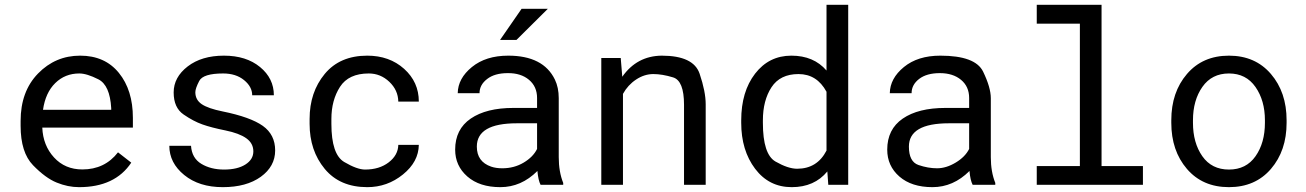

<svg xmlns="http://www.w3.org/2000/svg" viewBox="-20 -770 5441 800"><path d="M310.5 -463.9Q251 -463.9 210.2 -423.8Q169.4 -383.8 159.2 -312.5H443.4V-319.3Q438 -415 389.9 -439.5Q341.8 -463.9 310.5 -463.9ZM526.9 -92.3Q459 9.8 309.6 9.8Q262.7 9.8 216.1 -9.3Q169.4 -28.3 117.7 -81.5Q65.9 -134.8 65.9 -245.6V-266.1Q65.9 -389.2 138.4 -463.6Q210.9 -538.1 314 -538.1Q417 -538.1 475.3 -466.3Q533.7 -394.5 533.7 -278.8V-238.3H156.2Q159.2 -164.1 205.1 -114Q251 -64 323.2 -64Q416.5 -64 471.7 -135.3Z M1121.1 -373H1030.8Q1030.8 -408.7 996.8 -436.3Q962.9 -463.9 909.7 -463.9Q826.2 -463.9 810.1 -432.6Q793.9 -401.4 793.9 -385.7Q793.9 -354 820.6 -335.9Q847.2 -317.9 907.7 -305.7Q1023.4 -282.2 1075 -245.6Q1126.5 -209 1126.5 -143.1Q1126.5 -76.7 1066.7 -33.4Q1006.8 9.8 908.2 9.8Q809.6 9.8 747.6 -40.8Q685.5 -91.3 685.5 -162.6H775.9Q779.3 -111.3 818.8 -87.4Q858.4 -63.5 913.6 -63.5Q969.2 -63.5 1002.4 -84.5Q1035.6 -105.5 1035.6 -139.2Q1035.6 -172.9 1006.3 -193.8Q977.1 -214.8 918.9 -226.6Q860.8 -238.3 823.5 -251.5Q786.1 -264.6 744.9 -293Q703.6 -321.3 703.6 -384.8Q703.6 -448.2 762 -493.2Q820.3 -538.1 913.1 -538.1Q1005.9 -538.1 1063.5 -490.7Q1121.1 -443.4 1121.1 -373Z M1501 -63.5Q1560.5 -63.5 1599.6 -93.5Q1638.7 -123.5 1639.6 -166.5H1725.1Q1724.1 -95.7 1658.9 -43Q1593.8 9.8 1510.3 9.8Q1396 9.8 1333 -66.4Q1270 -142.6 1270 -253.9V-274.4Q1270 -385.7 1333 -461.9Q1396 -538.1 1510.3 -538.1Q1602.5 -538.1 1663.8 -483.2Q1725.1 -428.2 1725.1 -346.7H1639.6Q1638.7 -394.5 1602.1 -429.2Q1565.4 -463.9 1516.6 -463.9Q1432.6 -463.9 1396.7 -408.2Q1360.8 -352.5 1360.8 -274.4V-253.9Q1360.8 -126.5 1414.3 -95Q1467.8 -63.5 1501 -63.5Z M2133.8 -256.3Q1966.8 -256.3 1966.8 -159.2Q1966.8 -96.2 2026.4 -75.7Q2046.4 -68.8 2072.8 -68.8Q2122.1 -68.8 2161.6 -92.3Q2201.2 -115.7 2217.8 -149.4V-256.3ZM2219.2 -57.6Q2151.9 9.8 2064.9 9.8Q1978 9.8 1927.2 -34.7Q1876.5 -79.1 1876.5 -146.5Q1876.5 -231.4 1941.4 -275.9Q2006.3 -320.3 2119.1 -320.3H2217.8V-361.8Q2217.8 -409.2 2184.1 -437.5Q2150.4 -465.8 2095.7 -465.3Q2041 -465.3 2009.8 -440.9Q1978 -416.5 1978 -381.8H1887.2Q1888.2 -443.4 1946.3 -490.7Q2004.4 -538.1 2097.7 -538.1Q2243.7 -538.1 2292 -438.5Q2308.1 -405.3 2308.1 -360.8V-115.2Q2308.1 -54.2 2326.7 -7.8V0H2232.4Q2222.7 -18.6 2219.2 -57.6ZM2153.3 -733.4H2262.7L2131.8 -603.5H2063.5Z M2920.4 -335.4V0H2830.1V-333.5Q2830.1 -433.6 2784.7 -447.5Q2739.3 -461.4 2702.1 -461.4Q2665 -461.4 2630.6 -438.7Q2596.2 -416 2575.7 -378.9V0H2485.4V-528.3H2566.4L2572.8 -450.2Q2633.8 -537.1 2737.3 -538.1Q2869.6 -538.1 2895 -463.1Q2920.4 -388.2 2920.4 -335.4Z M3423.8 -387.7Q3383.8 -461.4 3307.1 -461.4Q3230.5 -461.4 3194.6 -406.5Q3158.7 -351.6 3158.7 -268.6V-258.3Q3158.7 -127 3211.2 -96.9Q3263.7 -66.9 3301.3 -66.9Q3384.8 -66.9 3423.8 -142.6ZM3068.4 -258.3V-268.6Q3068.4 -388.2 3126.2 -463.1Q3184.1 -538.1 3277.3 -538.1Q3370.6 -538.1 3423.8 -476.1V-750H3514.2V0H3431.2L3427.2 -55.7Q3373.5 9.8 3278.8 9.8Q3184.1 9.8 3126.2 -66.9Q3068.4 -143.6 3068.4 -258.3Z M3934.1 -256.3Q3767.1 -256.3 3767.1 -159.2Q3767.1 -96.2 3806.9 -82.5Q3846.7 -68.8 3884.5 -68.8Q3922.4 -68.8 3961.9 -92.5Q4001.5 -116.2 4018.1 -149.4V-256.3ZM4019.5 -57.6Q3952.1 9.8 3865.2 9.8Q3778.3 9.8 3727.5 -34.4Q3676.8 -78.6 3676.8 -146.5Q3676.8 -231.4 3741.5 -275.9Q3806.2 -320.3 3919.4 -320.3H4018.1V-361.8Q4018.1 -409.2 3984.4 -437.3Q3950.7 -465.3 3896 -465.3Q3841.3 -465.3 3809.8 -441.2Q3778.3 -417 3778.3 -381.8H3687.5Q3688.5 -443.4 3746.3 -490.7Q3804.2 -538.1 3897.9 -538.1Q4043.9 -538.1 4076.2 -471.7Q4108.4 -405.3 4108.4 -360.8V-115.2Q4108.4 -54.2 4127 -7.8V0H4032.7Q4022.9 -18.6 4019.5 -57.6Z M4299.8 -750H4569.8V-78.1H4742.2V0H4299.8V-78.1H4479.5V-671.4H4299.8Z M4950.7 -258.3Q4950.7 -174.8 4989.7 -119.1Q5028.8 -63.5 5100.6 -63.5Q5172.4 -63.5 5211.4 -119.1Q5250.5 -174.8 5250.5 -258.3V-269Q5250.5 -351.1 5211.2 -407.5Q5171.9 -463.9 5100.6 -463.9Q5029.3 -463.9 4990 -408Q4950.7 -352.1 4950.7 -269ZM4860.4 -269Q4860.4 -385.7 4925.8 -461.9Q4991.2 -538.1 5100.6 -538.1Q5210 -538.1 5275.4 -461.9Q5340.8 -385.7 5340.8 -269V-258.3Q5340.8 -142.1 5275.6 -66.2Q5210.4 9.8 5100.6 9.8Q4990.7 9.8 4925.5 -66.2Q4860.4 -142.1 4860.4 -258.3Z"/></svg>

Font: RobotoMono-Regular
Style: Regular
Weight: 400
Designer: Google
Version: Version 2.000985; 2015; ttfautohint (v1.3)